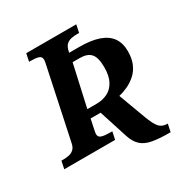

<svg xmlns="http://www.w3.org/2000/svg" viewBox="-211 -868 1107 1147"><g transform="rotate(-30 342.0 -294.0)"><path d="M628 126Q559 126 513 117.5Q467 109 439.5 84Q412 59 397 12L334 -184H265L253 -127Q249 -109 247.5 -100Q246 -91 246 -87Q246 -65 267 -59Q288 -53 319 -53H339L328 0H-23L-12 -53H1Q22 -53 41 -57Q60 -61 74 -74Q88 -87 93 -113L197 -604Q198 -609 199 -616Q200 -623 200 -627Q200 -649 180.5 -655Q161 -661 129 -661H116L127 -714H472L461 -661H448Q426 -661 406.5 -657Q387 -653 373 -640Q359 -627 353 -600L350 -588H421Q501 -588 554 -569.5Q607 -551 633 -514Q659 -477 659 -421Q659 -370 643 -334Q627 -298 600.5 -274.5Q574 -251 543 -236.5Q512 -222 481 -215L550 -29Q571 28 591 50.5Q611 73 645 73H649L638 126ZM338 -242Q381 -242 415 -258.5Q449 -275 469 -312Q489 -349 489 -408Q489 -476 465 -502.5Q441 -529 391 -529H340L276 -242Z"/></g></svg>

Font: Noto Serif
Style: Italic
Weight: 400
Italic angle: -12°
Designer: Monotype Design Team
Foundry: Monotype Imaging Inc.
Version: Version 2.013